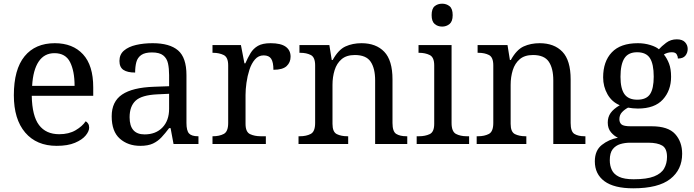

<svg xmlns="http://www.w3.org/2000/svg" viewBox="-20 -780 3757 1040"><path d="M287 10Q178 10 116.5 -62Q55 -134 55 -264Q55 -404 113 -475Q171 -546 277 -546Q374 -546 429.5 -486Q485 -426 485 -307V-261H152Q154 -152 191.5 -102.5Q229 -53 301 -53Q353 -53 389.5 -74.5Q426 -96 444 -123Q451 -120 457 -111Q463 -102 463 -89Q463 -69 444 -46Q425 -23 386 -6.5Q347 10 287 10ZM384 -315Q384 -395 359.5 -443.5Q335 -492 275 -492Q220 -492 189.5 -446.5Q159 -401 154 -315Z M740 10Q673 10 629 -29Q585 -68 585 -150Q585 -230 641.5 -268Q698 -306 813 -310L896 -313V-373Q896 -409 890 -436.5Q884 -464 864 -480Q844 -496 803 -496Q765 -496 745 -482Q725 -468 718.5 -443.5Q712 -419 712 -387Q670 -387 648.5 -401.5Q627 -416 627 -450Q627 -485 651.5 -506Q676 -527 717 -536.5Q758 -546 807 -546Q899 -546 944.5 -507Q990 -468 990 -373V-114Q990 -72 1004 -57Q1018 -42 1052 -42H1055V0H920L904 -86H896Q875 -58 855 -36.5Q835 -15 808.5 -2.5Q782 10 740 10ZM763 -52Q824 -52 860 -89.5Q896 -127 896 -191V-272L832 -269Q747 -265 714.5 -234.5Q682 -204 682 -145Q682 -52 763 -52Z M1131 0V-42H1134Q1168 -42 1192 -54.5Q1216 -67 1216 -114V-426Q1216 -470 1191.5 -482Q1167 -494 1134 -494H1131V-536H1285L1304 -437H1309Q1322 -467 1337 -492Q1352 -517 1377 -531.5Q1402 -546 1446 -546Q1501 -546 1527.5 -527Q1554 -508 1554 -473Q1554 -442 1532.5 -422Q1511 -402 1461 -402Q1461 -443 1449 -461.5Q1437 -480 1408 -480Q1380 -480 1361 -458Q1342 -436 1331 -402Q1320 -368 1315 -331.5Q1310 -295 1310 -266V-109Q1310 -65 1334.5 -53.5Q1359 -42 1392 -42H1420V0Z M1597 0V-42H1605Q1639 -42 1663 -54.5Q1687 -67 1687 -114V-426Q1687 -470 1663.5 -482Q1640 -494 1607 -494H1602V-536H1764L1777 -455H1782Q1813 -511 1851.5 -528.5Q1890 -546 1938 -546Q2017 -546 2061.5 -499.5Q2106 -453 2106 -350V-114Q2106 -67 2126.5 -54.5Q2147 -42 2181 -42H2186V0H2012V-345Q2012 -410 1987.5 -446Q1963 -482 1902 -482Q1857 -482 1830.5 -459.5Q1804 -437 1792.5 -400Q1781 -363 1781 -320V-109Q1781 -65 1804.5 -53.5Q1828 -42 1861 -42H1866V0Z M2375 -636Q2351 -636 2334.5 -650Q2318 -664 2318 -698Q2318 -733 2334.5 -746.5Q2351 -760 2375 -760Q2398 -760 2415 -746.5Q2432 -733 2432 -698Q2432 -664 2415 -650Q2398 -636 2375 -636ZM2237 0V-42H2250Q2283 -42 2307.5 -53.5Q2332 -65 2332 -109V-426Q2332 -470 2307.5 -482Q2283 -494 2250 -494H2247V-536H2426V-114Q2426 -67 2450 -54.5Q2474 -42 2508 -42H2521V0Z M2562 0V-42H2570Q2604 -42 2628 -54.5Q2652 -67 2652 -114V-426Q2652 -470 2628.5 -482Q2605 -494 2572 -494H2567V-536H2729L2742 -455H2747Q2778 -511 2816.5 -528.5Q2855 -546 2903 -546Q2982 -546 3026.5 -499.5Q3071 -453 3071 -350V-114Q3071 -67 3091.5 -54.5Q3112 -42 3146 -42H3151V0H2977V-345Q2977 -410 2952.5 -446Q2928 -482 2867 -482Q2822 -482 2795.5 -459.5Q2769 -437 2757.5 -400Q2746 -363 2746 -320V-109Q2746 -65 2769.5 -53.5Q2793 -42 2826 -42H2831V0Z M3410 240Q3306 240 3254 201.5Q3202 163 3202 94Q3202 35 3240 5Q3278 -25 3327 -34Q3307 -43 3289.5 -63.5Q3272 -84 3272 -116Q3272 -146 3287.5 -168Q3303 -190 3337 -210Q3294 -228 3270.5 -269.5Q3247 -311 3247 -361Q3247 -447 3294 -496.5Q3341 -546 3435 -546Q3471 -546 3503 -536Q3535 -526 3549 -513Q3563 -529 3588 -548Q3613 -567 3646 -567Q3676 -567 3690.5 -551.5Q3705 -536 3705 -515Q3705 -494 3692.5 -478.5Q3680 -463 3652 -463Q3652 -474 3645.5 -485.5Q3639 -497 3619 -497Q3596 -497 3576 -485Q3593 -464 3604 -435.5Q3615 -407 3615 -364Q3615 -290 3570.5 -241Q3526 -192 3435 -192Q3423 -192 3407.5 -193.5Q3392 -195 3382 -197Q3363 -187 3349 -172Q3335 -157 3335 -134Q3335 -116 3346.5 -106Q3358 -96 3397 -96H3510Q3599 -96 3637 -54Q3675 -12 3675 53Q3675 139 3610.5 189.5Q3546 240 3410 240ZM3432 -240Q3481 -240 3501 -270Q3521 -300 3521 -365Q3521 -433 3500.5 -465Q3480 -497 3431 -497Q3383 -497 3362 -464Q3341 -431 3341 -364Q3341 -300 3362.5 -270Q3384 -240 3432 -240ZM3412 191Q3484 191 3523 175.5Q3562 160 3577.5 132.5Q3593 105 3593 70Q3593 24 3567 8.5Q3541 -7 3491 -7H3393Q3365 -7 3340 0.5Q3315 8 3299 28Q3283 48 3283 88Q3283 117 3294 140.5Q3305 164 3333 177.5Q3361 191 3412 191Z"/></svg>

Font: NotoSerif-Regular
Style: Regular
Weight: 400
Designer: Monotype Design Team
Foundry: Monotype Imaging Inc.
Version: Version 2.007; ttfautohint (v1.8) -l 8 -r 50 -G 200 -x 14 -D